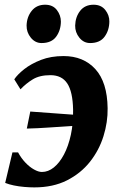

<svg xmlns="http://www.w3.org/2000/svg" viewBox="-20 -804 520 834"><path d="M256 -560.5Q342.5 -560.5 394.2 -503.8Q446 -447 447.5 -334Q448.5 -273.5 429.5 -212.5Q410.5 -151.5 370.8 -101.2Q331 -51 270.8 -20.5Q210.5 10 129 10Q109 10 85.5 8Q62 6 40.2 1.5Q18.5 -3 2.5 -9.5L34 -142H58.5Q72 -117 90.2 -97.8Q108.5 -78.5 127.8 -67.8Q147 -57 162 -57Q189.5 -57 214 -76.8Q238.5 -96.5 257.8 -132.8Q277 -169 287.8 -218.5Q298.5 -268 297.5 -327.5Q296 -405.5 272.2 -441.5Q248.5 -477.5 199 -477.5Q152 -477.5 122.2 -459.2Q92.5 -441 69 -416L42 -459.5Q56 -480.5 85.5 -503.8Q115 -527 158 -543.8Q201 -560.5 256 -560.5ZM96.5 -245.5 111.5 -319.5Q166 -315.5 216.5 -311.8Q267 -308 324 -304L312 -258Q245.5 -254 194.2 -250.2Q143 -246.5 96.5 -245.5ZM160.5 -617Q133 -617 114 -640.2Q95 -663.5 95.5 -693Q96.5 -730.5 117.8 -757Q139 -783.5 176 -783.5Q209.5 -783.5 227 -760.5Q244.5 -737.5 244.5 -710Q244 -672 223.8 -644.5Q203.5 -617 160.5 -617ZM371.5 -617Q343.5 -617 324.8 -640.2Q306 -663.5 306.5 -693Q307.5 -730.5 328.2 -757Q349 -783.5 386.5 -783.5Q419.5 -783.5 437.5 -760.5Q455.5 -737.5 455 -710Q454.5 -672 434.2 -644.5Q414 -617 371.5 -617Z"/></svg>

Font: Merriweather 36pt ExtraBold
Style: Italic
Weight: 800
Italic angle: -7.8°
Version: Version 2.101